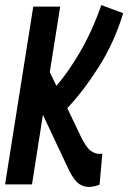

<svg xmlns="http://www.w3.org/2000/svg" viewBox="-26 -726 505 756"><path d="M-6 0 105 -700H211L170 -442L196 -388Q241 -439 289 -521Q337 -603 373 -706L459 -674Q424 -559 363.5 -463.5Q303 -368 239 -300L292 -189Q313 -146 330.5 -133Q348 -120 364 -120Q368 -120 371 -120.5Q374 -121 377 -121L366 1Q360 4 347.5 7Q335 10 325 10Q297 10 277.5 -8.5Q258 -27 237 -74L143 -274L100 0Z"/></svg>

Font: Georama Condensed SemiBold
Style: Italic
Weight: 600
Width: 3
Italic angle: -9°
Designer: Jean-Baptiste Levee
Foundry: Production Type
Version: Version 1.000